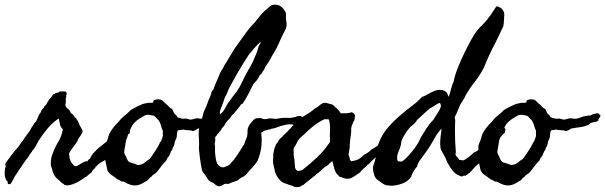

<svg xmlns="http://www.w3.org/2000/svg" viewBox="-85 -762 2565 814"><path d="M284.2 -77.1Q288.1 -82 290 -84.5Q292 -86.9 295.9 -88.9Q302.7 -103.5 311 -112.8Q319.3 -122.1 328.1 -130.4Q336.9 -138.7 347.2 -146Q357.4 -153.3 370.1 -164.1Q375 -164.1 378.4 -167.5Q381.8 -170.9 386.7 -172.9Q393.6 -178.7 397.9 -181.6Q402.3 -184.6 405.3 -189.5Q417 -195.3 426.3 -204.1Q435.5 -212.9 446.3 -220.7Q455.1 -222.7 462.9 -218.8Q466.8 -210.9 465.8 -202.1Q464.8 -193.4 456.1 -192.4Q453.1 -189.5 449.7 -186.5Q446.3 -183.6 441.4 -182.6Q435.5 -181.6 433.1 -180.2Q430.7 -178.7 428.7 -174.8Q427.7 -165 426.3 -163.6Q424.8 -162.1 423.8 -160.2Q418 -150.4 411.6 -143.1Q405.3 -135.7 399.4 -129.4Q393.6 -123 387.7 -115.7Q381.8 -108.4 375 -97.7Q369.1 -93.8 366.2 -86.9Q348.6 -77.1 340.3 -71.8Q332 -66.4 325.2 -58.6Q319.3 -54.7 319.3 -52.7Q319.3 -50.8 317.4 -48.8Q307.6 -41 306.2 -36.6Q304.7 -32.2 301.8 -30.3Q292 -23.4 287.1 -18.1Q282.2 -12.7 274.4 -9.8Q268.6 -4.9 257.8 2Q247.1 8.8 234.4 14.6Q221.7 20.5 209.5 22.9Q197.3 25.4 188.5 21.5Q184.6 18.6 181.6 16.1Q178.7 13.7 174.8 11.7Q168 3.9 160.6 -1.5Q153.3 -6.8 147.5 -15.6Q140.6 -25.4 138.2 -36.6Q135.7 -47.9 130.9 -58.6Q129.9 -70.3 130.9 -81.5Q131.8 -92.8 134.8 -100.6Q145.5 -133.8 160.6 -158.2Q175.8 -182.6 181.6 -213.9Q170.9 -224.6 169.4 -233.9Q168 -243.2 164.1 -259.8Q138.7 -243.2 117.2 -217.8Q95.7 -192.4 79.1 -166Q72.3 -154.3 67.4 -144.5Q62.5 -134.8 55.7 -127Q50.8 -122.1 50.8 -120.6Q50.8 -119.1 48.8 -117.2Q41 -107.4 39.1 -103.5Q37.1 -99.6 35.2 -96.7Q33.2 -93.8 30.3 -90.8Q27.3 -87.9 25.4 -85Q11.7 -65.4 0.5 -48.3Q-10.7 -31.2 -22.5 -13.7Q-27.3 -5.9 -31.2 2.9Q-35.2 11.7 -41 18.6Q-50.8 19.5 -52.2 15.6Q-53.7 11.7 -51.8 8.8Q-57.6 4.9 -61 -3.4Q-64.5 -11.7 -64.9 -21.5Q-65.4 -31.2 -64.5 -41Q-63.5 -50.8 -60.5 -57.6Q-63.5 -66.4 -62.5 -67.4Q-61.5 -68.4 -61.5 -70.3Q-48.8 -87.9 -35.6 -105.5Q-22.5 -123 -7.8 -138.7Q-2.9 -145.5 1.5 -152.3Q5.9 -159.2 11.7 -165Q20.5 -180.7 31.7 -194.3Q43 -208 50.8 -224.6Q55.7 -229.5 58.1 -235.4Q60.5 -241.2 66.4 -245.1Q73.2 -256.8 77.1 -267.6Q81.1 -278.3 87.9 -286.1Q89.8 -293 92.8 -296.9Q95.7 -300.8 100.6 -305.7Q101.6 -310.5 106 -314Q110.4 -317.4 113.3 -322.3Q115.2 -329.1 118.2 -331.1Q121.1 -333 121.1 -337.9Q126 -342.8 130.9 -348.1Q135.7 -353.5 139.6 -361.3Q153.3 -369.1 158.7 -369.1Q164.1 -369.1 167 -374Q174.8 -374 185.5 -374.5Q196.3 -375 197.3 -367.2Q198.2 -365.2 197.3 -362.3Q196.3 -359.4 195.3 -356.4Q196.3 -347.7 195.3 -347.2Q194.3 -346.7 194.3 -345.7Q193.4 -342.8 193.8 -338.9Q194.3 -335 194.3 -330.1Q193.4 -322.3 192.4 -317.9Q191.4 -313.5 196.3 -306.6Q198.2 -303.7 202.1 -301.3Q206.1 -298.8 209 -294.9Q211.9 -292 212.4 -289.1Q212.9 -286.1 215.8 -283.2Q217.8 -280.3 221.7 -278.3Q225.6 -276.4 227.5 -271.5Q232.4 -267.6 231 -266.6Q229.5 -265.6 235.4 -262.7Q247.1 -248 252 -232.4Q257.8 -220.7 262.7 -212.9Q267.6 -205.1 262.7 -197.3Q260.7 -195.3 259.3 -192.4Q257.8 -189.5 255.9 -185.5Q252 -181.6 248 -175.8Q246.1 -171.9 245.1 -168.5Q244.1 -165 242.2 -162.1Q233.4 -148.4 224.1 -136.7Q214.8 -125 208 -112.3Q209 -84 218.8 -71.3Q230.5 -57.6 233.4 -57.6Q239.3 -56.6 247.1 -61.5Q254.9 -66.4 259.8 -69.3Q263.7 -71.3 266.6 -73.2Q269.5 -75.2 273.4 -76.2Q284.2 -80.1 283.2 -78.6Q282.2 -77.1 284.2 -77.1Z M866.2 -282.2Q871.1 -281.2 872.6 -278.3Q874 -275.4 877.9 -275.4Q878.9 -270.5 877.4 -267.6Q876 -264.6 874 -262.2Q872.1 -259.8 870.6 -257.3Q869.1 -254.9 870.1 -251Q861.3 -245.1 848.6 -243.7Q835.9 -242.2 829.1 -233.4Q812.5 -225.6 793.5 -223.1Q774.4 -220.7 753.9 -216.8Q744.1 -210 740.7 -209Q737.3 -208 733.4 -206.1Q723.6 -210 712.9 -210Q702.1 -210 691.4 -212.9Q685.5 -210.9 680.2 -210.9Q674.8 -210.9 668.9 -209Q665 -201.2 665 -191.4Q665 -181.6 662.1 -173.8L656.2 -162.1Q655.3 -157.2 654.8 -152.8Q654.3 -148.4 652.3 -143.6Q650.4 -140.6 647.9 -136.7Q645.5 -132.8 645.5 -127.9Q638.7 -120.1 635.7 -109.9Q632.8 -99.6 625 -92.8Q622.1 -83 615.7 -77.1Q609.4 -71.3 603.5 -63.5Q592.8 -48.8 584.5 -38.1Q576.2 -27.3 562.5 -19.5Q557.6 -11.7 550.8 -8.8Q544.9 -2.9 543 1Q534.2 5.9 523.4 12.7Q512.7 19.5 501 22.5Q484.4 26.4 468.8 21.5Q453.1 16.6 439.5 7.8Q430.7 8.8 425.3 4.4Q419.9 0 412.1 -2Q401.4 -11.7 388.7 -19.5Q376 -27.3 370.1 -41Q368.2 -51.8 365.7 -62.5Q363.3 -73.2 361.3 -82Q359.4 -90.8 360.8 -100.6Q362.3 -110.4 361.3 -120.1Q361.3 -130.9 360.8 -138.2Q360.4 -145.5 365.2 -156.2Q371.1 -168.9 373 -177.2Q375 -185.5 377 -191.4Q379.9 -196.3 382.8 -202.1Q385.7 -208 389.6 -212.9Q395.5 -221.7 403.3 -230.5Q411.1 -239.3 418.9 -247.1Q424.8 -254.9 429.7 -259.8Q437.5 -267.6 446.3 -274.4Q455.1 -281.2 463.9 -290Q465.8 -293 468.8 -294.9Q471.7 -296.9 474.6 -298.8Q484.4 -304.7 492.7 -308.6Q501 -312.5 511.7 -317.4Q519.5 -321.3 526.9 -322.8Q534.2 -324.2 543.9 -326.2Q550.8 -326.2 555.7 -326.2Q560.5 -326.2 565.4 -328.1Q562.5 -335.9 572.3 -338.9Q582 -341.8 586.9 -340.8Q596.7 -340.8 602.5 -336.4Q608.4 -332 613.3 -326.2Q624 -318.4 634.8 -305.7Q636.7 -303.7 639.6 -302.7Q642.6 -301.8 644.5 -299.8Q648.4 -294.9 649.9 -289.1Q651.4 -283.2 656.2 -278.3Q659.2 -276.4 662.1 -273.4Q665 -270.5 666 -265.6Q670.9 -263.7 675.3 -262.2Q679.7 -260.7 684.6 -259.8Q689.5 -257.8 694.8 -258.8Q700.2 -259.8 707 -258.8Q711.9 -257.8 715.8 -256.3Q719.7 -254.9 724.6 -254.9Q732.4 -255.9 740.7 -258.8Q749 -261.7 759.8 -259.8Q774.4 -255.9 790.5 -262.7Q806.6 -269.5 823.2 -271.5Q827.1 -271.5 830.1 -272Q833 -272.5 836.9 -272.5Q841.8 -276.4 849.6 -278.3Q857.4 -280.3 866.2 -282.2ZM586.9 -252.9Q577.1 -261.7 575.7 -264.2Q574.2 -266.6 572.3 -267.6Q568.4 -271.5 562.5 -272.5Q556.6 -273.4 551.8 -274.4Q536.1 -277.3 525.9 -271Q515.6 -264.6 505.9 -258.8Q490.2 -249 478.5 -234.4Q475.6 -229.5 472.2 -223.6Q468.8 -217.8 466.8 -210.9Q462.9 -203.1 460 -196.8Q457 -190.4 455.1 -181.6Q450.2 -171.9 449.2 -165.5Q448.2 -159.2 447.3 -154.3Q446.3 -144.5 443.8 -133.8Q441.4 -123 441.4 -115.2Q442.4 -112.3 444.3 -107.4Q446.3 -102.5 448.2 -100.6Q450.2 -95.7 452.6 -89.8Q455.1 -84 457 -81.1Q461.9 -74.2 469.7 -72.3Q477.5 -70.3 487.3 -67.4Q498 -61.5 502 -62.5Q505.9 -63.5 507.8 -63.5Q520.5 -65.4 530.3 -74.2Q540 -83 549.8 -87.9Q557.6 -99.6 566.9 -112.8Q576.2 -126 584 -139.6Q586.9 -143.6 588.9 -148.4Q590.8 -153.3 592.8 -157.2Q599.6 -165 599.1 -166Q598.6 -167 599.6 -168.9Q606.4 -183.6 605.5 -191.4Q604.5 -199.2 605.5 -207Q600.6 -217.8 597.2 -230.5Q593.8 -243.2 586.9 -252.9Z M1022.5 -200.2Q1026.4 -164.1 1022.5 -136.2Q1018.6 -108.4 1006.8 -80.1Q992.2 -57.6 974.6 -41Q968.8 -35.2 963.9 -28.3Q959 -21.5 952.1 -16.6Q945.3 -11.7 937.5 -8.3Q929.7 -4.9 924.8 2Q920.9 2.9 917.5 4.4Q914.1 5.9 910.2 7.8Q900.4 9.8 896 12.2Q891.6 14.6 886.7 16.6Q881.8 18.6 877.9 17.6Q874 16.6 869.1 17.6Q864.3 18.6 860.8 21.5Q857.4 24.4 852.5 26.4Q842.8 29.3 835 25.4Q827.1 21.5 821.3 14.6Q802.7 7.8 796.4 -2Q790 -11.7 783.2 -22.5Q773.4 -32.2 771 -42.5Q768.6 -52.7 766.6 -65.4Q761.7 -95.7 758.8 -126Q757.8 -134.8 758.8 -144.5Q759.8 -154.3 758.8 -164.1Q757.8 -177.7 757.3 -194.3Q756.8 -210.9 759.8 -222.7Q761.7 -231.4 764.6 -239.3Q767.6 -247.1 769.5 -254.9Q773.4 -265.6 775.4 -274.9Q777.3 -284.2 781.2 -293Q783.2 -297.9 785.2 -301.8Q787.1 -305.7 789.1 -309.6Q791 -314.5 792.5 -318.8Q793.9 -323.2 795.9 -328.1Q797.9 -335.9 802.2 -343.8Q806.6 -351.6 808.6 -360.4Q810.5 -367.2 812 -372.1Q813.5 -377 819.3 -381.8Q823.2 -391.6 826.7 -401.4Q830.1 -411.1 835 -420.9Q839.8 -430.7 843.3 -440.4Q846.7 -450.2 851.6 -460Q860.4 -471.7 861.8 -475.1Q863.3 -478.5 865.2 -483.4Q871.1 -491.2 873 -495.1Q884.8 -514.6 896.5 -534.7Q908.2 -554.7 921.9 -573.2Q939.5 -597.7 956.5 -621.6Q973.6 -645.5 996.1 -668Q1000 -673.8 1005.9 -680.7Q1011.7 -687.5 1017.6 -695.3Q1024.4 -702.1 1030.3 -709Q1036.1 -715.8 1043 -720.7Q1055.7 -731.4 1061 -736.3Q1066.4 -741.2 1077.1 -742.2Q1096.7 -743.2 1109.4 -731.9Q1122.1 -720.7 1127.9 -704.1Q1126 -686.5 1128.9 -670.9Q1131.8 -655.3 1127 -640.6Q1118.2 -624 1109.9 -606.4Q1101.6 -588.9 1093.8 -571.3Q1085 -551.8 1076.2 -538.1Q1067.4 -524.4 1059.6 -508.8Q1053.7 -498 1046.4 -488.3Q1039.1 -478.5 1034.2 -465.8Q1029.3 -460.9 1026.4 -454.6Q1023.4 -448.2 1016.6 -443.4Q1011.7 -432.6 1004.9 -423.3Q998 -414.1 990.2 -407.2Q978.5 -384.8 967.8 -363.3Q957 -341.8 943.4 -322.3Q938.5 -321.3 935.5 -317.4Q932.6 -313.5 929.7 -308.6Q921.9 -298.8 914.1 -289.6Q906.2 -280.3 896.5 -271.5Q894.5 -264.6 885.3 -255.9Q876 -247.1 873 -242.2Q871.1 -239.3 869.6 -236.3Q868.2 -233.4 866.2 -230.5Q864.3 -226.6 860.8 -223.6Q857.4 -220.7 855.5 -217.8Q852.5 -210 850.6 -208.5Q848.6 -207 846.7 -205.1Q840.8 -196.3 839.8 -196.3Q838.9 -196.3 837.9 -195.3Q832 -184.6 830.1 -183.6Q828.1 -182.6 827.1 -180.7Q828.1 -167 827.1 -162.1Q826.2 -157.2 825.2 -152.3Q827.1 -143.6 826.7 -132.3Q826.2 -121.1 827.1 -110.4Q828.1 -99.6 829.6 -90.3Q831.1 -81.1 834 -73.2Q836.9 -64.5 844.7 -58.1Q852.5 -51.8 863.3 -52.7Q867.2 -53.7 874 -56.6Q880.9 -59.6 884.8 -61.5Q889.6 -65.4 894.5 -71.3Q899.4 -77.1 904.3 -82Q916 -96.7 927.7 -115.2Q939.5 -133.8 950.2 -150.4Q955.1 -166 958 -171.9Q960.9 -177.7 962.9 -185.5Q964.8 -196.3 964.4 -206.1Q963.9 -215.8 967.8 -223.6Q969.7 -229.5 977.1 -238.8Q984.4 -248 989.3 -252.9Q998 -260.7 1000 -260.3Q1002 -259.8 1003.9 -260.7Q1020.5 -262.7 1025.4 -259.8Q1030.3 -256.8 1041 -256.8Q1046.9 -257.8 1053.2 -259.3Q1059.6 -260.7 1066.4 -259.8Q1074.2 -258.8 1081.1 -258.3Q1087.9 -257.8 1095.7 -259.8Q1108.4 -262.7 1127 -262.7Q1132.8 -262.7 1140.1 -262.2Q1147.5 -261.7 1155.3 -263.7Q1164.1 -264.6 1172.9 -268.1Q1181.6 -271.5 1189.5 -269.5Q1196.3 -268.6 1199.7 -261.7Q1203.1 -254.9 1202.1 -247.1Q1201.2 -242.2 1197.3 -234.9Q1193.4 -227.5 1189.5 -226.6Q1181.6 -228.5 1180.7 -227.5Q1179.7 -226.6 1177.7 -226.6Q1170.9 -227.5 1165.5 -230Q1160.2 -232.4 1154.3 -234.4Q1140.6 -236.3 1127.4 -233.4Q1114.3 -230.5 1101.6 -226.6Q1095.7 -224.6 1089.4 -222.2Q1083 -219.7 1076.2 -217.8Q1073.2 -216.8 1069.8 -216.8Q1066.4 -216.8 1063.5 -214.8Q1056.6 -212.9 1051.3 -211.9Q1045.9 -210.9 1040 -209Q1032.2 -207 1031.2 -204.6Q1030.3 -202.1 1022.5 -200.2ZM970.7 -531.2Q948.2 -497.1 927.2 -461.4Q906.2 -425.8 885.7 -386.7Q882.8 -380.9 880.4 -374.5Q877.9 -368.2 875 -360.4Q870.1 -354.5 866.7 -344.2Q863.3 -334 860.4 -325.2Q855.5 -312.5 850.6 -300.3Q845.7 -288.1 847.7 -277.3Q859.4 -285.2 867.2 -299.3Q875 -313.5 882.8 -327.1Q887.7 -332 891.6 -338.4Q895.5 -344.7 900.4 -350.6Q905.3 -356.4 909.2 -362.3Q913.1 -368.2 918 -373Q931.6 -392.6 941.9 -415Q952.1 -437.5 964.8 -460Q970.7 -470.7 977.1 -481.4Q983.4 -492.2 988.3 -502.9Q993.2 -515.6 998.5 -527.3Q1003.9 -539.1 1007.8 -551.8Q1010.7 -566.4 1015.1 -571.8Q1019.5 -577.1 1020.5 -585Q1005.9 -573.2 994.1 -559.1Q982.4 -544.9 970.7 -531.2Z M1418.9 -263.7Q1419.9 -260.7 1417 -252Q1412.1 -246.1 1411.1 -239.3Q1409.2 -235.4 1407.7 -232.4Q1406.2 -229.5 1405.3 -224.6Q1403.3 -218.8 1403.8 -210.9Q1404.3 -203.1 1403.3 -196.3Q1401.4 -185.5 1400.4 -175.3Q1399.4 -165 1398.4 -154.3Q1398.4 -143.6 1396.5 -129.9Q1394.5 -116.2 1392.6 -105.5Q1396.5 -98.6 1397.5 -90.8Q1398.4 -83 1404.3 -78.1Q1423.8 -81.1 1435.5 -87.4Q1447.3 -93.8 1458 -105.5Q1466.8 -109.4 1470.2 -112.3Q1473.6 -115.2 1481.4 -120.1Q1483.4 -122.1 1485.4 -124Q1487.3 -126 1489.3 -127.9Q1500 -133.8 1502.4 -135.7Q1504.9 -137.7 1508.8 -139.6Q1525.4 -150.4 1534.2 -162.1Q1543 -168.9 1546.4 -174.3Q1549.8 -179.7 1561.5 -184.6Q1568.4 -192.4 1575.7 -197.8Q1583 -203.1 1589.8 -210.9Q1594.7 -210.9 1597.7 -209Q1600.6 -207 1604.5 -205.1Q1607.4 -197.3 1605.5 -189Q1603.5 -180.7 1598.6 -173.8Q1593.8 -167 1593.8 -166Q1593.8 -165 1592.8 -164.1Q1589.8 -160.2 1585.4 -156.7Q1581.1 -153.3 1578.1 -149.4Q1573.2 -140.6 1570.3 -140.6Q1567.4 -140.6 1565.4 -138.7Q1556.6 -133.8 1553.2 -130.9Q1549.8 -127.9 1542 -123Q1531.2 -117.2 1529.3 -115.2Q1527.3 -113.3 1525.4 -112.3Q1512.7 -98.6 1502.4 -90.3Q1492.2 -82 1480.5 -68.4Q1476.6 -65.4 1472.7 -62.5Q1468.8 -59.6 1465.8 -54.7Q1457 -48.8 1451.7 -43Q1446.3 -37.1 1439.5 -29.3Q1433.6 -26.4 1426.8 -21Q1419.9 -15.6 1412.1 -11.7Q1408.2 -9.8 1403.8 -7.3Q1399.4 -4.9 1394.5 -4.9Q1382.8 -2.9 1373 -6.8Q1363.3 -10.7 1354.5 -12.7Q1350.6 -18.6 1344.7 -22.5Q1335.9 -33.2 1332 -47.9Q1328.1 -62.5 1324.2 -79.1Q1316.4 -74.2 1309.6 -66.4Q1302.7 -58.6 1292 -53.7Q1272.5 -35.2 1250.5 -18.1Q1228.5 -1 1206.1 17.6Q1203.1 20.5 1200.2 22.5Q1197.3 24.4 1195.3 23.4Q1190.4 29.3 1182.1 30.8Q1173.8 32.2 1164.1 30.3Q1154.3 25.4 1146.5 23.4Q1138.7 21.5 1130.9 17.6Q1114.3 14.6 1103 2.9Q1091.8 -8.8 1084 -24.4Q1081.1 -32.2 1079.6 -39.1Q1078.1 -45.9 1076.2 -54.7Q1075.2 -62.5 1073.2 -67.9Q1071.3 -73.2 1073.2 -78.1Q1071.3 -81.1 1072.3 -84.5Q1073.2 -87.9 1073.2 -91.8Q1072.3 -105.5 1075.7 -121.1Q1079.1 -136.7 1085 -149.4Q1086.9 -153.3 1092.8 -159.2Q1094.7 -162.1 1095.7 -165Q1096.7 -168 1098.6 -169.9Q1100.6 -172.9 1104.5 -175.8Q1108.4 -178.7 1111.3 -181.6Q1116.2 -188.5 1122.6 -193.8Q1128.9 -199.2 1134.8 -205.1Q1137.7 -208 1140.1 -211.9Q1142.6 -215.8 1147.5 -217.8Q1151.4 -224.6 1156.2 -229Q1161.1 -233.4 1167 -238.3Q1183.6 -258.8 1208 -272.5Q1232.4 -286.1 1252 -303.7Q1258.8 -306.6 1263.7 -310.5Q1268.6 -314.5 1273.4 -318.4Q1286.1 -329.1 1299.8 -325.2Q1313.5 -321.3 1325.2 -318.4Q1335 -309.6 1344.2 -300.8Q1353.5 -292 1360.4 -281.2Q1367.2 -282.2 1376 -281.7Q1384.8 -281.2 1394.5 -283.2Q1397.5 -283.2 1400.4 -284.7Q1403.3 -286.1 1405.3 -286.1Q1419.9 -281.2 1419.9 -271.5ZM1291 -256.8Q1264.6 -244.1 1243.2 -227.1Q1221.7 -210 1202.1 -190.4Q1197.3 -185.5 1191.9 -181.2Q1186.5 -176.8 1182.6 -171.9Q1178.7 -167 1175.3 -160.2Q1171.9 -153.3 1168.9 -147.5Q1167 -143.6 1165 -141.1Q1163.1 -138.7 1161.1 -135.7Q1159.2 -130.9 1159.7 -126Q1160.2 -121.1 1160.2 -115.2Q1160.2 -110.4 1160.2 -105.5Q1160.2 -100.6 1161.1 -95.7Q1164.1 -85 1164.1 -74.2Q1164.1 -66.4 1165.5 -55.2Q1167 -43.9 1172.9 -40Q1178.7 -36.1 1185.1 -38.1Q1191.4 -40 1196.3 -41Q1230.5 -67.4 1260.7 -96.2Q1291 -125 1314.5 -161.1Q1312.5 -186.5 1314 -210.4Q1315.4 -234.4 1309.6 -254.9Q1305.7 -256.8 1300.3 -256.3Q1294.9 -255.9 1291 -256.8Z M1862.3 -84Q1870.1 -84 1872.1 -83Q1874 -82 1877 -82Q1880.9 -82 1888.2 -86.4Q1895.5 -90.8 1902.8 -96.7Q1910.2 -102.5 1916.5 -108.4Q1922.9 -114.3 1926.8 -117.2Q1935.5 -119.1 1944.3 -127Q1953.1 -134.8 1960.9 -144.5Q1968.8 -154.3 1975.1 -164.1Q1981.4 -173.8 1987.3 -179.7Q2010.7 -203.1 2020 -213.9Q2029.3 -224.6 2032.2 -228.5Q2035.2 -232.4 2035.6 -231.9Q2036.1 -231.4 2041 -231.4Q2048.8 -231.4 2052.2 -224.1Q2055.7 -216.8 2058.6 -211.9Q2056.6 -210 2056.6 -206.1Q2056.6 -202.1 2054.7 -199.2Q2052.7 -196.3 2048.8 -193.4Q2044.9 -190.4 2042 -186.5L2032.2 -174.8Q2020.5 -163.1 2012.2 -149.4Q2003.9 -135.7 1996.1 -122.6Q1988.3 -109.4 1980.5 -98.1Q1972.7 -86.9 1962.9 -81.1Q1936.5 -64.5 1921.4 -45.9Q1906.2 -27.3 1887.7 -16.6Q1885.7 -16.6 1885.3 -17.1Q1884.8 -17.6 1883.8 -17.6Q1879.9 -17.6 1877.4 -15.6Q1875 -13.7 1872.1 -13.7Q1864.3 -16.6 1858.4 -19Q1852.5 -21.5 1846.2 -26.4Q1839.8 -31.2 1832.5 -40.5Q1825.2 -49.8 1815.4 -66.4Q1810.5 -74.2 1807.6 -82.5Q1804.7 -90.8 1799.8 -99.6Q1792 -114.3 1786.6 -123.5Q1781.2 -132.8 1781.2 -156.2Q1781.2 -166 1783.2 -185.5Q1785.2 -205.1 1787.1 -216.8Q1771.5 -201.2 1759.3 -179.2Q1747.1 -157.2 1735.4 -138.7Q1718.8 -113.3 1701.7 -91.3Q1684.6 -69.3 1683.6 -56.6Q1677.7 -50.8 1672.9 -43Q1668 -35.2 1664.6 -28.8Q1661.1 -22.5 1659.7 -18.1Q1658.2 -13.7 1660.2 -15.6Q1646.5 6.8 1620.6 16.1Q1594.7 25.4 1572.3 25.4Q1563.5 24.4 1554.7 23.4Q1545.9 22.5 1538.1 16.6L1523.4 5.9Q1507.8 -2 1502 -18.6Q1496.1 -35.2 1496.1 -54.7Q1507.8 -85 1510.3 -109.9Q1512.7 -134.8 1521.5 -157.2Q1535.2 -193.4 1560.1 -221.7Q1585 -250 1612.3 -273.4Q1639.6 -296.9 1664.6 -315.4Q1689.5 -334 1704.1 -351.6Q1710.9 -352.5 1719.7 -357.4Q1728.5 -362.3 1738.3 -367.7Q1748 -373 1758.3 -377Q1768.6 -380.9 1779.3 -380.9Q1791 -380.9 1797.4 -377.9Q1803.7 -375 1807.6 -370.6Q1811.5 -366.2 1813 -361.3Q1814.5 -356.4 1817.4 -351.6Q1823.2 -367.2 1827.1 -384.3Q1831.1 -401.4 1837.9 -415Q1843.8 -445.3 1857.9 -479.5Q1872.1 -513.7 1886.2 -542.5Q1900.4 -571.3 1911.6 -591.3Q1922.9 -611.3 1924.8 -614.3Q1939.5 -636.7 1957.5 -653.8Q1975.6 -670.9 1987.3 -688.5Q1997.1 -699.2 2006.3 -715.3Q2015.6 -731.4 2021.5 -735.4Q2036.1 -731.4 2043 -724.1Q2049.8 -716.8 2051.8 -709Q2053.7 -701.2 2052.7 -693.4Q2051.8 -685.5 2051.8 -681.6Q2051.8 -666 2048.8 -650.4L2015.6 -581.1Q2002 -555.7 1989.7 -529.3Q1977.5 -502.9 1966.8 -475.6Q1948.2 -440.4 1927.2 -414.1Q1906.2 -387.7 1888.7 -357.4Q1884.8 -346.7 1878.4 -337.4Q1872.1 -328.1 1866.2 -318.4L1848.6 -276.4Q1842.8 -268.6 1842.8 -261.7Q1844.7 -256.8 1844.7 -253.9Q1844.7 -251 1844.7 -249Q1844.7 -240.2 1844.2 -231.4Q1843.8 -222.7 1843.8 -212.9Q1843.8 -187.5 1844.7 -162.6Q1845.7 -137.7 1847.7 -115.2Q1845.7 -111.3 1845.7 -110.4Q1845.7 -103.5 1853 -96.2Q1860.4 -88.9 1862.3 -84ZM1768.6 -321.3 1744.1 -305.7Q1736.3 -302.7 1724.6 -291.5Q1712.9 -280.3 1704.1 -272.5L1683.6 -253.9Q1676.8 -241.2 1665 -232.4Q1653.3 -223.6 1645.5 -212.9Q1634.8 -199.2 1624.5 -180.7Q1614.3 -162.1 1615.2 -149.4Q1610.4 -131.8 1604.5 -119.1Q1598.6 -106.4 1598.6 -90.8Q1598.6 -78.1 1606.9 -77.6Q1615.2 -77.1 1619.1 -77.1Q1630.9 -85 1643.1 -98.1Q1655.3 -111.3 1666.5 -125.5Q1677.7 -139.6 1686 -153.3Q1694.3 -167 1698.2 -177.7Q1709 -196.3 1722.7 -217.3Q1736.3 -238.3 1752.9 -254.9L1778.3 -295.9Q1780.3 -300.8 1782.2 -304.7Q1784.2 -308.6 1784.2 -313.5Q1784.2 -320.3 1780.3 -325.2Q1776.4 -325.2 1773.4 -323.7Q1770.5 -322.3 1768.6 -321.3Z M2448.2 -282.2Q2453.1 -281.2 2454.6 -278.3Q2456.1 -275.4 2460 -275.4Q2460.9 -270.5 2459.5 -267.6Q2458 -264.6 2456.1 -262.2Q2454.1 -259.8 2452.6 -257.3Q2451.2 -254.9 2452.1 -251Q2443.4 -245.1 2430.7 -243.7Q2418 -242.2 2411.1 -233.4Q2394.5 -225.6 2375.5 -223.1Q2356.4 -220.7 2335.9 -216.8Q2326.2 -210 2322.8 -209Q2319.3 -208 2315.4 -206.1Q2305.7 -210 2294.9 -210Q2284.2 -210 2273.4 -212.9Q2267.6 -210.9 2262.2 -210.9Q2256.8 -210.9 2251 -209Q2247.1 -201.2 2247.1 -191.4Q2247.1 -181.6 2244.1 -173.8L2238.3 -162.1Q2237.3 -157.2 2236.8 -152.8Q2236.3 -148.4 2234.4 -143.6Q2232.4 -140.6 2230 -136.7Q2227.5 -132.8 2227.5 -127.9Q2220.7 -120.1 2217.8 -109.9Q2214.8 -99.6 2207 -92.8Q2204.1 -83 2197.8 -77.1Q2191.4 -71.3 2185.5 -63.5Q2174.8 -48.8 2166.5 -38.1Q2158.2 -27.3 2144.5 -19.5Q2139.6 -11.7 2132.8 -8.8Q2127 -2.9 2125 1Q2116.2 5.9 2105.5 12.7Q2094.7 19.5 2083 22.5Q2066.4 26.4 2050.8 21.5Q2035.2 16.6 2021.5 7.8Q2012.7 8.8 2007.3 4.4Q2002 0 1994.1 -2Q1983.4 -11.7 1970.7 -19.5Q1958 -27.3 1952.1 -41Q1950.2 -51.8 1947.8 -62.5Q1945.3 -73.2 1943.4 -82Q1941.4 -90.8 1942.9 -100.6Q1944.3 -110.4 1943.4 -120.1Q1943.4 -130.9 1942.9 -138.2Q1942.4 -145.5 1947.3 -156.2Q1953.1 -168.9 1955.1 -177.2Q1957 -185.5 1959 -191.4Q1961.9 -196.3 1964.8 -202.1Q1967.8 -208 1971.7 -212.9Q1977.5 -221.7 1985.4 -230.5Q1993.2 -239.3 2001 -247.1Q2006.8 -254.9 2011.7 -259.8Q2019.5 -267.6 2028.3 -274.4Q2037.1 -281.2 2045.9 -290Q2047.9 -293 2050.8 -294.9Q2053.7 -296.9 2056.6 -298.8Q2066.4 -304.7 2074.7 -308.6Q2083 -312.5 2093.8 -317.4Q2101.6 -321.3 2108.9 -322.8Q2116.2 -324.2 2126 -326.2Q2132.8 -326.2 2137.7 -326.2Q2142.6 -326.2 2147.5 -328.1Q2144.5 -335.9 2154.3 -338.9Q2164.1 -341.8 2168.9 -340.8Q2178.7 -340.8 2184.6 -336.4Q2190.4 -332 2195.3 -326.2Q2206.1 -318.4 2216.8 -305.7Q2218.8 -303.7 2221.7 -302.7Q2224.6 -301.8 2226.6 -299.8Q2230.5 -294.9 2231.9 -289.1Q2233.4 -283.2 2238.3 -278.3Q2241.2 -276.4 2244.1 -273.4Q2247.1 -270.5 2248 -265.6Q2252.9 -263.7 2257.3 -262.2Q2261.7 -260.7 2266.6 -259.8Q2271.5 -257.8 2276.9 -258.8Q2282.2 -259.8 2289.1 -258.8Q2293.9 -257.8 2297.9 -256.3Q2301.8 -254.9 2306.6 -254.9Q2314.5 -255.9 2322.8 -258.8Q2331.1 -261.7 2341.8 -259.8Q2356.4 -255.9 2372.6 -262.7Q2388.7 -269.5 2405.3 -271.5Q2409.2 -271.5 2412.1 -272Q2415 -272.5 2418.9 -272.5Q2423.8 -276.4 2431.6 -278.3Q2439.5 -280.3 2448.2 -282.2ZM2168.9 -252.9Q2159.2 -261.7 2157.7 -264.2Q2156.2 -266.6 2154.3 -267.6Q2150.4 -271.5 2144.5 -272.5Q2138.7 -273.4 2133.8 -274.4Q2118.2 -277.3 2107.9 -271Q2097.7 -264.6 2087.9 -258.8Q2072.3 -249 2060.5 -234.4Q2057.6 -229.5 2054.2 -223.6Q2050.8 -217.8 2048.8 -210.9Q2044.9 -203.1 2042 -196.8Q2039.1 -190.4 2037.1 -181.6Q2032.2 -171.9 2031.2 -165.5Q2030.3 -159.2 2029.3 -154.3Q2028.3 -144.5 2025.9 -133.8Q2023.4 -123 2023.4 -115.2Q2024.4 -112.3 2026.4 -107.4Q2028.3 -102.5 2030.3 -100.6Q2032.2 -95.7 2034.7 -89.8Q2037.1 -84 2039.1 -81.1Q2043.9 -74.2 2051.8 -72.3Q2059.6 -70.3 2069.3 -67.4Q2080.1 -61.5 2084 -62.5Q2087.9 -63.5 2089.8 -63.5Q2102.5 -65.4 2112.3 -74.2Q2122.1 -83 2131.8 -87.9Q2139.6 -99.6 2148.9 -112.8Q2158.2 -126 2166 -139.6Q2168.9 -143.6 2170.9 -148.4Q2172.9 -153.3 2174.8 -157.2Q2181.6 -165 2181.2 -166Q2180.7 -167 2181.6 -168.9Q2188.5 -183.6 2187.5 -191.4Q2186.5 -199.2 2187.5 -207Q2182.6 -217.8 2179.2 -230.5Q2175.8 -243.2 2168.9 -252.9Z"/></svg>

Font: Seaweed Script
Style: Regular
Weight: 400
Designer: Squid
Foundry: Font Diner, Inc DBA Neapolitan
Version: Version 1.000